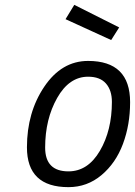

<svg xmlns="http://www.w3.org/2000/svg" viewBox="-20 -761 556 791"><path d="M343 -510Q516 -510 516 -340Q516 -247 486.5 -168Q457 -89 398 -39.5Q339 10 262 10Q91 10 91 -154Q91 -298 162.5 -404Q234 -510 343 -510ZM262 -55Q342 -55 391.5 -139.5Q441 -224 441 -341Q441 -389 416.5 -417Q392 -445 343 -445Q265 -445 215.5 -357.5Q166 -270 166 -153Q166 -55 262 -55ZM286 -741 471 -648 438 -596 250 -682Z"/></svg>

Font: TitilliumWebItalic
Style: Italic
Weight: 400
Italic angle: -13°
Version: Version 1.001;PS 57.000;hotconv 1.0.70;makeotf.lib2.5.55311